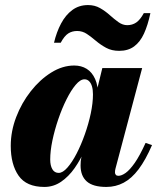

<svg xmlns="http://www.w3.org/2000/svg" viewBox="-20 -729 628 759"><path d="M155.5 10Q84.5 10 53.5 -34.5Q22.5 -79 22.5 -152.5Q22.5 -210 44 -266.2Q65.5 -322.5 101.8 -368.5Q138 -414.5 182.5 -442.2Q227 -470 273.5 -470Q301.5 -470 322.8 -456.8Q344 -443.5 356 -416.8Q368 -390 368 -350Q368 -329 362.2 -294.5Q356.5 -260 345 -219.5Q333.5 -179 316 -138.5Q298.5 -98 275 -64.5Q251.5 -31 221.5 -10.5Q191.5 10 155.5 10ZM212 -45.5Q228 -45.5 246.5 -66.5Q265 -87.5 282.8 -121.8Q300.5 -156 315.2 -197.5Q330 -239 338.8 -280.5Q347.5 -322 347.5 -356Q347.5 -374.5 343.5 -387.8Q339.5 -401 332 -408.2Q324.5 -415.5 314 -415.5Q297.5 -415.5 279 -393.5Q260.5 -371.5 242.8 -336Q225 -300.5 210.5 -258Q196 -215.5 187.2 -173.8Q178.5 -132 178.5 -98.5Q178.5 -74.5 187 -60Q195.5 -45.5 212 -45.5ZM400.5 10Q347.5 10 323 -11.8Q298.5 -33.5 298.5 -75Q298.5 -84 299.2 -91.2Q300 -98.5 301 -103.5L316.5 -180L343.5 -260.5L358 -351.5L384.5 -460H542L436.5 -62.5Q434.5 -55 434.5 -47.5Q434.5 -42 437.8 -38Q441 -34 448 -34Q460.5 -34 476.8 -45.5Q493 -57 512.8 -85.2Q532.5 -113.5 555.5 -164L581 -155.5Q555.5 -96.5 528 -60Q500.5 -23.5 469 -6.8Q437.5 10 400.5 10ZM451 -528Q421.5 -528 399.5 -540Q377.5 -552 359.2 -567.5Q341 -583 323.5 -594.8Q306 -606.5 285 -606.5Q265 -606.5 249.8 -596.8Q234.5 -587 220 -560H193.5Q203.5 -602.5 221.5 -636.2Q239.5 -670 266 -689.5Q292.5 -709 328 -709Q354.5 -709 375.5 -697Q396.5 -685 414 -669.2Q431.5 -653.5 448.2 -641.5Q465 -629.5 483 -629.5Q503 -629.5 518.5 -640Q534 -650.5 548.5 -677H574.5Q564.5 -629.5 549.2 -596.2Q534 -563 510.2 -545.5Q486.5 -528 451 -528Z"/></svg>

Font: Bodoni Moda 9pt ExtraBold
Style: Italic
Weight: 800
Italic angle: -13°
Designer: Owen Earl
Foundry: indestructible type
Version: Version 2.004